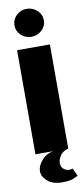

<svg xmlns="http://www.w3.org/2000/svg" viewBox="-94 -713 393 899"><g transform="rotate(-10 103.0 -263.5)"><path d="M25 0V-495H181V0ZM102 -545Q74 -545 53.5 -564.5Q33 -584 33 -611Q33 -639 53.5 -658.5Q74 -678 102 -678Q131 -678 152 -658.5Q173 -639 173 -612Q173 -584 152 -564.5Q131 -545 102 -545ZM125 151Q82 151 57 129.5Q32 108 32 83Q32 55 56.5 28.5Q81 2 122 -2L181 0Q154 7 142 25.5Q130 44 130 61Q130 79 142.5 89Q155 99 167 99Q174 99 178.5 97.5Q183 96 185 96L202 133Q197 136 180 143.5Q163 151 125 151Z"/></g></svg>

Font: Alumni Sans Thin Black
Style: Regular
Weight: 900
Version: Version 1.018